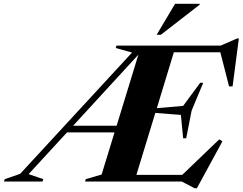

<svg xmlns="http://www.w3.org/2000/svg" viewBox="-118 -955 1276 1010"><path d="M32.5 -39 110 -12.5 105.5 0H-97.5L-93 -12.5L-12 -40.5L576.5 -678.5L491 -702.5L494.5 -715H1042.5L1129 -752.5H1138.5L1105.5 -500.5H1087L1041 -680H796.5L707 -386L845.5 -398L935 -519.5H951L890 -373L861.5 -227.5H845.5L833.5 -350.5L699 -361L599.5 -35H840.5L1035.5 -222L1052 -211.5L917.5 35.5H906L838.5 0H329.5L333 -12.5L416.5 -37L484.5 -258.5H234.5ZM266.5 -293.5H495.5L610 -667.5ZM706 -772 803 -935H932.5V-930.5L728 -772Z"/></svg>

Font: Newsreader 72pt
Style: Bold Italic
Weight: 700
Italic angle: -17°
Designer: Hugues Gentile
Foundry: Production Type
Version: Version 1.003; ttfautohint (v1.8.3)